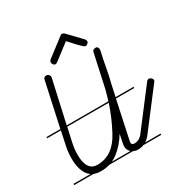

<svg xmlns="http://www.w3.org/2000/svg" viewBox="-158 -820 914 945"><g transform="rotate(-30 299.5 -348.0)"><path d="M169 -535V-533V-528L115 -287H352Q361 -316 369 -347L410 -535L414 -542Q419 -547 429 -547Q437 -547 440 -542L443 -535Q444 -531 443.5 -526.5Q443 -522 442 -518Q433 -480 425.5 -437.5Q418 -395 405 -343L393 -287H495V-280H391L345 -65Q344 -63 344 -58Q344 -49 348.5 -46Q353 -43 360 -43Q388 -43 407 -68L566 -276Q572 -284 580 -284Q586 -284 592.5 -278Q599 -272 599 -266Q599 -259 594 -255L435 -47Q422 -30 407 -21H495V-14H393Q378 -8 360 -8Q346 -8 334 -14H200Q176 -7 150 -7Q127 -7 110 -14H0V-21H97Q85 -29 77 -41Q54 -75 54 -134Q54 -151 56 -170Q58 -189 63 -210L78 -280H0V-287H79L133 -535L135 -542Q140 -550 150 -550Q159 -550 164 -544Q165 -543 166 -542ZM89 -134Q89 -43 150 -43Q239 -43 290 -140Q326 -207 350 -280H114L97 -203Q89 -169 89 -134ZM230 -580Q223 -575 219 -575Q212 -575 207 -581Q202 -587 202 -595Q202 -601 209 -608L314 -688Q315 -689 320 -689Q326 -689 333 -683L405 -608Q410 -600 410 -596Q410 -589 403.5 -583.5Q397 -578 392 -578Q387 -578 378 -586Q369 -594 358 -605.5Q347 -617 336.5 -629Q326 -641 319 -648ZM308 -56Q308 -63 310 -72L320 -121Q290 -71 248 -39Q234 -28 218 -21H324Q308 -34 308 -56Z"/></g></svg>

Font: Gruenewald VA 3. Klasse
Style: Regular
Weight: 400
Designer: Peter Wiegel
Foundry: Peter Wiegel, nach dem Schriftentwurf von Dr. H. Gr¸newald
Version: Version 0.007